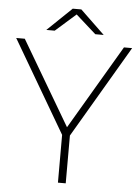

<svg xmlns="http://www.w3.org/2000/svg" viewBox="-75 -1015 769 1063"><g transform="rotate(5 310.0 -483.5)"><path d="M150 -836.7 285.6 -966.7H333.3L468.9 -836.7H422.2L310 -936.7L196.7 -836.7ZM331.1 0H287.8V-265.6L-12.2 -777.8H35.6L311.1 -310L586.7 -777.8H632.2L331.1 -265.6Z"/></g></svg>

Font: Paperlogy 2 ExtraLight
Style: Regular
Weight: 250
Designer: redesigned by Lee Juim, glyphs from Gmarket Sans & Montserrat
Foundry: PT&
Version: Version 1.001